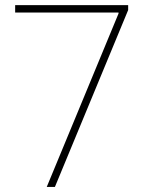

<svg xmlns="http://www.w3.org/2000/svg" viewBox="-20 -740 563 760"><path d="M165 0 449.2 -686.5V-690.4H40V-719.7H487.3V-700.2L197.3 0Z"/></svg>

Font: Reddit Sans ExtraLight
Style: Regular
Weight: 250
Designer: Stephen Hutchings
Foundry: Reddit
Version: Version 1.014